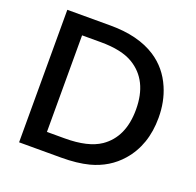

<svg xmlns="http://www.w3.org/2000/svg" viewBox="-139 -932 1127 1103"><g transform="rotate(20 425.0 -380.0)"><path d="M88.9 -785.2H353.5Q523.4 -785.2 630.9 -715.3Q716.8 -659.2 758.8 -561Q793.9 -480 793.9 -381.3Q793.9 -214.4 698.7 -105.5Q627 -23.4 515.1 6.3Q443.4 24.9 345.7 24.9H88.9ZM218.8 -676.3V-85.9H327.6Q470.2 -85.9 544.9 -136.7Q655.8 -212.9 655.8 -381.3Q655.8 -559.6 530.8 -634.3Q460.4 -676.3 333.5 -676.3Z"/></g></svg>

Font: FORM UDPGothic
Style: Bold
Weight: 700
Foundry: Pronama LLC
Version: Version 1.051